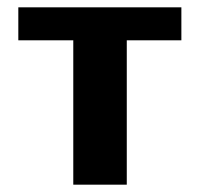

<svg xmlns="http://www.w3.org/2000/svg" viewBox="-20 -504 545 524"><path d="M475 -394V-484H30V-394H180V0H326V-394Z"/></svg>

Font: Play
Style: Bold
Weight: 700
Designer: Jonas Hecksher
Foundry: Jonas Hecksher, Playtypeª, e-types AS
Version: Version 1.002